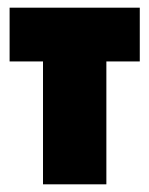

<svg xmlns="http://www.w3.org/2000/svg" viewBox="-20 -480 389 500"><path d="M5 -460V-320H344V-460ZM92 -440V0H257V-440Z"/></svg>

Font: Jost ExtraBold
Style: Regular
Weight: 800
Version: Version 3.710